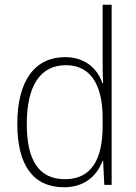

<svg xmlns="http://www.w3.org/2000/svg" viewBox="-20 -873 572 810"><path d="M250 -83C341 -83 391 -136 413 -195H415L420 -93H451V-853H413V-623C413 -591 413 -557 415 -522H412C392 -582 340 -632 255 -632C127 -632 53 -533 53 -350C53 -176 120 -83 250 -83ZM254 -117C143 -117 93 -198 93 -350C93 -513 151 -598 258 -598C362 -598 413 -516 413 -374V-341C413 -200 365 -117 254 -117Z"/></svg>

Font: Noto Sans Kannada UI SemiCondensed ExtraLight
Style: Regular
Weight: 200
Width: 4
Designer: Jelle Bosma - Monotype Design Team
Foundry: Monotype Imaging Inc.
Version: Version 2.005